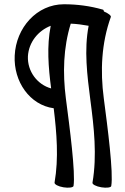

<svg xmlns="http://www.w3.org/2000/svg" viewBox="-20 -865 585 901"><path d="M502 8C513 -53 485 -267 467 -404C450 -532 456 -663 500 -785C503 -791 488 -803 468 -811C467 -816 465 -820 462 -820C403 -837 342 -845 280 -845C153 -845 55 -735 49 -604C43 -482 120 -372 232 -357C246 -241 256 -123 236 -8C235 0 253 10 278 14C302 18 323 15 325 8C335 -53 307 -267 289 -404C274 -522 277 -641 312 -754C340 -753 368 -749 396 -744C374 -631 389 -512 404 -396C421 -267 436 -136 414 -8C412 0 431 10 456 14C480 18 501 15 502 8ZM111 -601C115 -667 159 -721 218 -744C199 -648 207 -549 220 -450C155 -468 108 -530 111 -601Z"/></svg>

Font: Nupuram
Style: Regular
Weight: 400
Designer: Santhosh Thottingal (santhosh.thottingal@gmail.com)
Foundry: SMC
Version: Version 1.000